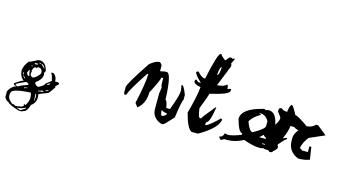

<svg xmlns="http://www.w3.org/2000/svg" viewBox="-95 -1055 2878 1616"><g transform="rotate(15 1343.5 -247.0)"><path d="M197.8 -252Q255.4 -252 272.5 -174.3Q267.1 -174.3 261.7 -156.7L265.1 -149.4V-146Q265.1 -101.6 211.9 -64.5Q211.9 -42 240.2 -32.7H247.6Q293.5 -58.1 293.5 -68.4Q293.9 -73.7 342.8 -110.4Q332.5 -159.2 321.8 -170.4V-177.7H339.4Q371.1 -156.2 371.1 -110.4L378.4 -114.3L385.3 -110.4L392.6 -114.3Q406.7 -108.9 406.7 -103.5V-96.2Q381.8 -76.7 381.8 -71.8L385.3 -64.5Q348.6 -10.3 339.4 -4.4Q269.5 21 261.7 27.3Q261.7 36.1 265.1 55.7Q265.1 102.5 226.1 129.9Q205.1 197.3 173.3 197.3Q173.3 204.1 148.4 204.1H141.6Q49.8 178.2 35.2 154.8Q18.1 154.8 0 122.6V73.2Q12.2 41 49.3 16.6Q63.5 16.6 63.5 9.8Q47.9 9.8 39.1 -4.4V-7.8Q94.7 -48.8 113.3 -50.3Q74.2 -79.6 74.2 -135.3Q79.1 -175.3 113.3 -216.8Q126 -216.8 183.6 -248.5Q191.9 -248.5 197.8 -252ZM201.7 -231V-227.1Q209.5 -227.1 215.8 -223.6V-231ZM219.2 -227.1 254.4 -191.9V-195.3Q247.1 -219.2 226.1 -227.1ZM166 -212.9V-209.5H176.8L194.3 -212.9V-220.2H173.3Q166 -219.2 166 -212.9ZM145 -191.9V-184.6Q151.9 -188.5 155.8 -188.5V-191.9ZM194.3 -181.2 176.8 -184.6Q166.5 -184.6 155.8 -149.4Q155.8 -146 159.2 -146L155.8 -128.4V-117.7Q164.6 -96.2 183.6 -96.2Q221.2 -114.7 240.2 -149.4Q240.2 -191.9 201.7 -191.9Q194.3 -191.9 194.3 -181.2ZM123.5 -124.5Q128.9 -103.5 141.6 -100.1Q148.4 -100.1 148.4 -106.9Q141.6 -120.1 141.6 -135.3V-149.4H137.7Q132.3 -149.4 123.5 -124.5ZM91.8 -121.1V-106.9Q93.3 -100.1 99.1 -100.1V-103.5L95.2 -121.1ZM99.1 -96.2V-92.8Q106.9 -73.7 120.1 -71.8V-75.2ZM311 -71.8V-68.4Q331.1 -68.4 335.9 -85.9H332.5Q311 -76.2 311 -71.8ZM56.6 -7.8V2.4Q75.7 9.8 77.6 9.8Q85.4 -1.5 159.2 -25.9V-36.1L137.7 -46.9Q95.7 -29.3 56.6 -7.8ZM311 -18.6V-15.1H321.8Q332.5 -17.6 335.9 -29.3H332.5Q318.8 -18.6 311 -18.6ZM251 2.4V6.3Q262.2 -1 300.3 -1V-4.4Q290 -4.4 290 -11.7Q251 -2 251 2.4ZM130.9 2.4 134.3 9.8Q148.4 2.4 159.2 2.4V-1H151.9ZM28.3 98.1Q28.3 135.3 74.2 165L81.5 161.6Q97.7 172.4 102.5 172.4Q109.4 168.9 113.3 168.9V172.4Q120.6 168.9 145 165Q145 168.9 148.4 168.9Q148.4 163.1 169.9 154.8Q166 149.9 166 136.7L180.2 144Q205.1 108.4 205.1 73.2Q205.1 53.2 197.8 30.8Q31.7 39.1 31.7 76.7Q28.3 82 28.3 98.1ZM236.8 30.8Q240.2 46.4 240.2 87.4H244.1Q244.1 74.7 247.6 55.7Q244.1 41.5 244.1 30.8ZM116.7 183.1V186.5Q131.3 186.5 148.4 197.3Q191.4 173.3 194.3 165H187.5Q151.9 183.1 116.7 183.1Z M1176.8 -498.5Q1188.5 -498.5 1201.2 -474.1V-424.8L1242.2 -433.1H1258.3Q1299.3 -433.1 1307.6 -204.1Q1320.8 -204.1 1332 -139.2H1364.7Q1413.6 -271 1413.6 -310.5L1405.8 -359.4H1413.6Q1426.3 -359.4 1454.6 -286.1V-245.1Q1441.4 -225.6 1421.9 -81.5Q1349.6 0 1340.3 0H1323.7Q1242.2 -30.8 1242.2 -106.4V-245.1L1250.5 -294.4Q1242.2 -307.6 1242.2 -335V-376H1225.6Q1225.6 -353.5 1160.2 -229Q1160.2 -132.3 1095.2 -81.5L1070.3 -114.3Q1111.3 -297.9 1111.3 -367.7V-376H1103Q980.5 -189.5 980.5 -163.6L964.4 -155.3L956.1 -171.4V-220.7Q956.1 -249.5 1095.2 -457.5Q1144 -498.5 1176.8 -498.5ZM1299.3 -114.3V-106.4Q1301.3 -65.4 1315.4 -65.4Q1348.1 -77.6 1348.1 -89.8V-98.1Q1317.9 -98.1 1299.3 -114.3Z M1663.6 -697.8Q1663.6 -687.5 1707 -654.3L1737.8 -689.5H1756.3Q1762.7 -689.5 1762.7 -680.7L1774.9 -689.5H1781.2V-680.7L1762.7 -645.5Q1768.6 -628.9 1768.6 -619.6L1694.8 -436H1700.7Q1757.8 -440.4 1774.9 -462.4Q1787.1 -462.4 1787.1 -427.7L1818.4 -436V-418.9Q1818.4 -387.2 1651.4 -349.1Q1651.4 -338.4 1602.1 -209.5Q1612.3 -130.9 1627 -130.9H1639.2Q1639.2 -142.6 1731.9 -252.9H1737.8Q1716.8 -113.3 1688.5 -113.3Q1688.5 -104 1682.1 -87.4H1694.8Q1732.9 -106.4 1799.8 -174.3L1812 -165.5Q1799.3 -87.4 1645.5 0H1589.8Q1549.8 -16.6 1515.6 -148.4Q1558.6 -305.2 1564.9 -383.8Q1503.4 -394.5 1503.4 -418.9Q1505.4 -436 1515.6 -436L1534.2 -418.9H1558.6Q1497.1 -475.6 1497.1 -497.1L1509.3 -505.9H1515.6Q1551.3 -462.4 1583.5 -462.4Q1632.8 -697.8 1657.7 -697.8ZM1672.9 -519Q1690.4 -519 1694.8 -591.8Q1677.2 -591.8 1672.9 -519Z M2133.8 -344.7 2146 -338.4Q2156.7 -344.7 2170.9 -344.7Q2241.2 -344.7 2256.8 -221.7Q2236.3 -178.7 2158.2 -110.8Q2152.3 -110.8 2152.3 -104.5H2201.7Q2240.7 -104.5 2379.9 -160.2V-147.5Q2369.6 -147.5 2318.4 -85.9Q2278.8 -67.9 2256.8 -67.9H2244.6V-43H2293.9Q2295.9 -65.9 2318.4 -80.1L2324.7 -67.9V-55.2Q2312 -30.8 2287.6 -18.6H2232.4Q2218.3 -18.6 2207.5 -24.4Q2196.8 -18.6 2183.1 -18.6H2170.9Q2122.6 -18.6 2035.2 -49.3Q1963.9 -12.2 1899.9 -12.2H1869.1L1850.6 0H1844.7Q1835.9 0 1826.2 -18.6V-24.4Q1854.5 -24.4 1863.3 -61.5L1887.7 -55.2Q1926.8 -55.2 2004.4 -85.9V-98.6Q1972.7 -98.6 1942.9 -209Q1942.9 -300.8 2127.4 -344.7ZM2103 -301.3V-295.4H2115.2V-289.1Q2049.3 -251.5 2029.3 -209Q2056.6 -133.8 2084.5 -129.4Q2180.7 -182.6 2183.1 -209V-252.4Q2156.2 -301.3 2109.4 -301.3ZM2189 -61.5V-55.2H2213.9V-61.5Z M2347.7 -437.5Q2357.9 -437.5 2397 -362.8Q2419.9 -362.8 2512.7 -296.9Q2558.1 -299.8 2587.4 -330.1H2604L2686.5 -263.7L2554.2 -206.1Q2514.6 -156.2 2504.9 -106.4L2529.3 -89.8H2579.1V-139.6H2595.7L2612.3 -32.2Q2572.3 -15.6 2512.7 -15.6Q2421.9 -54.2 2421.9 -147.9V-172.9Q2421.9 -203.1 2455.1 -247.1Q2434.6 -247.1 2413.6 -263.7H2380.4Q2380.4 -211.9 2297.9 -40.5Q2297.9 -7.3 2272.9 -7.3H2264.6Q2226.1 -40.5 2207 -114.7Q2193.8 -114.7 2173.8 -147.9Q2240.2 -171.4 2240.2 -222.2Q2281.2 -272 2281.2 -305.2Q2281.2 -313 2248 -354.5V-371.1Q2251 -387.7 2264.6 -387.7H2272.9Q2289.1 -371.1 2322.8 -371.1Q2331.1 -437.5 2347.7 -437.5Z"/></g></svg>

Font: Otrack
Style: Regular
Weight: 400
Designer: Sodina
Foundry: Sodina
Version: Version 2.10 June 16, 2016